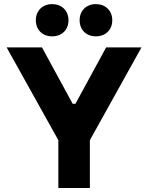

<svg xmlns="http://www.w3.org/2000/svg" viewBox="-20 -936 738 956"><path d="M270.5 0H427.5V-238L684.5 -700H508.5L355.5 -419H342L189 -700H13L270.5 -238ZM240 -755C287 -755 321 -786.5 321 -835C321 -883.5 287 -915.5 240 -915.5C192 -915.5 158.5 -883.5 158.5 -835C158.5 -786.5 192 -755 240 -755ZM457.5 -755C504.5 -755 539 -786.5 539 -835C539 -883.5 504.5 -915.5 457.5 -915.5C410 -915.5 376.5 -883.5 376.5 -835C376.5 -786.5 410 -755 457.5 -755Z"/></svg>

Font: MCL Standard Bold
Style: Regular
Weight: 700
Designer: Květoslav Bartoš
Foundry: Florian Karsten
Version: Version 1.001;Glyphs 3.2.3 (3260)